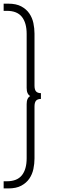

<svg xmlns="http://www.w3.org/2000/svg" viewBox="-31 -802 315 1058"><path d="M14.6 -781.8Q58.2 -781.8 86.1 -766.8Q114.1 -751.8 130.5 -727.9Q146.8 -704.1 153 -674.8Q159.1 -645.4 159.1 -617.3V-330.9Q159.1 -307.7 167.7 -298.2Q176.4 -288.7 194.5 -288.7V-256.8Q176.4 -256.8 167.7 -247.3Q159.1 -237.7 159.1 -214.6V71.8Q159.1 100 153 129.3Q146.8 158.6 130.5 182.5Q114.1 206.3 86.1 221.3Q58.2 236.3 14.6 236.3H-10.9V196.8H6.8Q63.2 196.8 89.6 163.8Q115.9 130.9 115.9 70V-228.2Q115.9 -245.9 120.9 -256.6Q125.9 -267.3 135.5 -272.7Q125.9 -278.2 120.9 -289.1Q115.9 -300 115.9 -317.3V-615Q115.9 -675.9 89.6 -709.1Q63.2 -742.3 6.8 -742.3H-10.9V-781.8Z"/></svg>

Font: Spartan Light
Style: Regular
Weight: 300
Designer: Matt Bailey, Mirko Velimirovic
Foundry: Matt Bailey
Version: Version 1.005